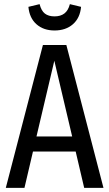

<svg xmlns="http://www.w3.org/2000/svg" viewBox="-20 -906 527 926"><path d="M345 -175H139L98 0H8L187 -689H300L479 0H386ZM328 -248 242 -613 156 -248ZM117 -873 171 -886Q179 -854 196.5 -840.5Q214 -827 243 -827Q272 -827 290.5 -841Q309 -855 317 -886L371 -873Q366 -819 331.5 -789Q297 -759 243 -759Q190 -759 156 -789Q122 -819 117 -873Z"/></svg>

Font: Fira Sans Compressed
Style: Regular
Weight: 400
Width: 1
Designer: bBox Type GmbH & Carrois Corporate GbR & Edenspiekermann AG
Foundry: bBox Type GmbH & Carrois Corporate GbR & Edenspiekermann AG
Version: Version 4.301